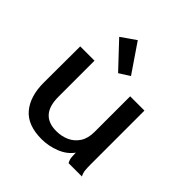

<svg xmlns="http://www.w3.org/2000/svg" viewBox="-189 -830 979 979"><g transform="rotate(45 300.0 -341.0)"><path d="M260 11Q159 11 111.5 -45.5Q64 -102 64 -201L65 -463H168V-202Q168 -71 284 -71Q322 -71 354 -85.5Q386 -100 405.5 -130Q425 -160 425 -206V-463H528V-73Q528 -53 529.5 -35.5Q531 -18 540 0H444Q435 -16 433.5 -32Q432 -48 432 -64Q406 -27 358 -8Q310 11 260 11ZM298 -503 171 -638 250 -693 355 -539Z"/></g></svg>

Font: Inconsolata Expanded SemiBold
Style: Regular
Weight: 600
Width: 7
Monospace: yes
Designer: Raph Levien, Cyreal, Brenton Simpson
Foundry: Raph Levien, Cyreal, Google
Version: Version 3.001; ttfautohint (v1.8.2.53-6de2)